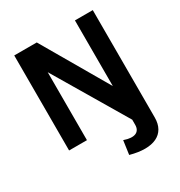

<svg xmlns="http://www.w3.org/2000/svg" viewBox="-210 -837 1136 1211"><g transform="rotate(-30 358.0 -231.0)"><path d="M400 114 386 214C546 258 644 211 644 90V-692H514V-214L236 -692H72V0H202V-495L514 31V68C514 120 474 140 400 114Z"/></g></svg>

Font: Ronzino
Style: Bold
Weight: 700
Designer: Nunzio Mazzaferro
Foundry: Collletttivo
Version: Version 1.000;Glyphs 3.3 (3337)